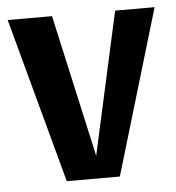

<svg xmlns="http://www.w3.org/2000/svg" viewBox="-43 -551 542 591"><g transform="rotate(-5 228.0 -255.0)"><path d="M2 -510H139L237 -70L334 -510H456L304 0H140Z"/></g></svg>

Font: Sansita Medium
Style: Regular
Weight: 500
Designer: Pablo Cosgaya
Foundry: Omnibus-Type
Version: Version 1.006